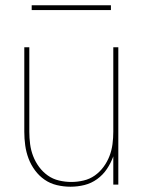

<svg xmlns="http://www.w3.org/2000/svg" viewBox="-20 -699 540 727"><path d="M247 8Q221 8 195.5 2Q170 -4 149 -18.5Q128 -33 112.5 -54Q97 -75 88 -99Q79 -123 75.5 -148.5Q72 -174 72 -200V-520H91V-200Q91 -177 94 -153.5Q97 -130 105.5 -108Q114 -86 128 -67Q142 -48 161 -34.5Q180 -21 203.5 -15.5Q227 -10 250 -10Q273 -10 296.5 -15.5Q320 -21 339 -34.5Q358 -48 372 -67Q386 -86 394.5 -108Q403 -130 406 -153.5Q409 -177 409 -200V-520H428V0H409V-107Q400 -82 385 -59.5Q370 -37 348 -21Q326 -5 300 1.5Q274 8 247 8ZM400 -661H100V-679H400Z"/></svg>

Font: Iosevka Term Curly Thin
Style: Regular
Weight: 100
Designer: Belleve Invis
Foundry: Belleve Invis
Version: Version 32.3.0